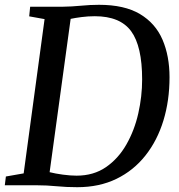

<svg xmlns="http://www.w3.org/2000/svg" viewBox="-28 -771 744 799"><path d="M97.5 -743H232.5Q270 -743.5 308.5 -747.2Q347 -751 384 -751Q490 -751 554.5 -712.5Q619 -674 648.2 -606Q677.5 -538 677.5 -449.5Q677.5 -352.5 652 -269.2Q626.5 -186 577.2 -123.8Q528 -61.5 456.8 -26.8Q385.5 8 293.5 8Q248 8 207.2 4Q166.5 0 125.5 0H-8L-3.5 -36.5L70.5 -49.5L157.5 -691.5L93.5 -703ZM366.5 -703.5Q338.5 -703.5 311.5 -700Q284.5 -696.5 266 -692.5L178.5 -54.5Q202 -48.5 233.8 -44.2Q265.5 -40 290.5 -40Q361.5 -40 413 -75.5Q464.5 -111 498 -169.8Q531.5 -228.5 547.5 -299.2Q563.5 -370 563.5 -440.5Q563.5 -578.5 517.8 -641Q472 -703.5 366.5 -703.5Z"/></svg>

Font: Merriweather Text Regular
Style: Italic
Weight: 400
Italic angle: -7.8°
Designer: Eben Sorkin
Foundry: Eben Sorkin
Version: Version 2.100; ttfautohint (v1.7.19-72a1) -l 8 -r 50 -G 200 